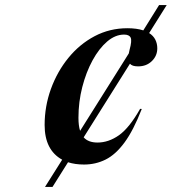

<svg xmlns="http://www.w3.org/2000/svg" viewBox="-20 -735 682 755"><path d="M157 0 224.5 -107Q155.5 -145 155.5 -243.5Q155.5 -317 180.2 -385.2Q205 -453.5 249 -507.5Q293 -561.5 352.2 -592.8Q411.5 -624 481 -624Q517.5 -624 543.5 -615.5L605.5 -715H635.5L566.5 -605Q583 -594.5 590.8 -579Q598.5 -563.5 598.5 -545Q598.5 -515.5 577.2 -494.8Q556 -474 523 -474Q499.5 -474 491 -484.5L309 -195Q327 -174.5 363.5 -174.5Q407 -174.5 447.8 -203.2Q488.5 -232 531 -307L537.5 -306.5Q504.5 -222 469.5 -174.5Q434.5 -127 395.2 -107.5Q356 -88 310.5 -88Q275.5 -88 247.5 -97L186.5 0ZM468 -599Q433.5 -599 401.5 -571.8Q369.5 -544.5 344 -497.8Q318.5 -451 303.5 -392.5Q288.5 -334 288.5 -272Q288.5 -240.5 295 -220.5L486.5 -525Q487.5 -531.5 489.5 -539Q499.5 -575 493.8 -587Q488 -599 468 -599Z"/></svg>

Font: Newsreader Display SemiBold
Style: Italic
Weight: 600
Italic angle: -17°
Designer: Hugues Gentile
Foundry: Production Type
Version: Version 1.001